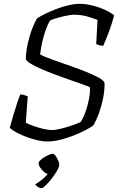

<svg xmlns="http://www.w3.org/2000/svg" viewBox="-20 -740 628 1004"><path d="M226 0Q204 0 176 -6.5Q148 -13 119.5 -23.5Q91 -34 67.5 -46.5Q44 -59 31 -71Q39 -101 49 -135Q59 -169 69 -199Q79 -229 86 -246Q98 -246 108.5 -242.5Q119 -239 125 -236L115 -98Q133 -89 157.5 -80.5Q182 -72 207 -66Q232 -60 252 -60Q271 -60 300.5 -67.5Q330 -75 358.5 -85Q387 -95 402 -102Q413 -118 422.5 -142.5Q432 -167 439 -194.5Q446 -222 449 -246Q452 -270 450 -284Q438 -290 409.5 -300Q381 -310 344.5 -322.5Q308 -335 269.5 -349.5Q231 -364 197.5 -378.5Q164 -393 141.5 -406.5Q119 -420 115 -431Q115 -456 120 -485.5Q125 -515 133.5 -545Q142 -575 152.5 -600.5Q163 -626 174 -644Q192 -656 219 -669Q246 -682 277.5 -694Q309 -706 339.5 -713Q370 -720 395 -720Q428 -720 462.5 -711.5Q497 -703 527 -689.5Q557 -676 577 -660Q571 -638 564 -615.5Q557 -593 549 -572Q541 -551 533.5 -533Q526 -515 520 -501Q507 -501 497.5 -504Q488 -507 483 -510L490 -636Q462 -647 432 -655Q402 -663 364 -663Q353 -663 330.5 -658.5Q308 -654 284 -647.5Q260 -641 242 -633Q229 -612 218.5 -582Q208 -552 200.5 -519Q193 -486 190 -455Q208 -445 246.5 -431Q285 -417 331.5 -401Q378 -385 421.5 -368Q465 -351 494.5 -335Q524 -319 527 -305Q527 -267 519.5 -228Q512 -189 499 -152.5Q486 -116 468 -84Q453 -73 426 -59Q399 -45 365 -31.5Q331 -18 295 -9Q259 0 226 0ZM198 244Q188 244 178 237.5Q168 231 164 224Q178 216 192.5 205Q207 194 219.5 181.5Q232 169 237 157L233 170Q224 170 212 160.5Q200 151 191 137.5Q182 124 182 113Q182 106 191 97.5Q200 89 212.5 81.5Q225 74 237 69Q249 64 255 64Q262 64 270 74.5Q278 85 284 98.5Q290 112 290 121Q290 131 282 146Q274 161 262 178Q250 195 237 210Q224 225 213.5 234.5Q203 244 198 244Z"/></svg>

Font: Texturina Medium 12pt Thin
Style: Italic
Weight: 250
Italic angle: -11°
Version: Version 1.002